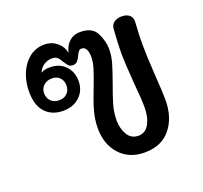

<svg xmlns="http://www.w3.org/2000/svg" viewBox="-108 -721 895 848"><g transform="rotate(-20 340.0 -297.0)"><path d="M594 -305Q600 -219 600 -185Q600 -102 557.5 -49.5Q515 3 435 3Q363 3 319.5 -44.5Q276 -92 276 -168Q276 -209 287.5 -249.5Q299 -290 322 -348Q341 -398 349 -424.5Q357 -451 357 -476Q357 -497 350 -510.5Q343 -524 329 -524Q320 -524 315 -518Q310 -512 304 -499Q297 -484 289.5 -476Q282 -468 269 -468Q256 -468 249 -475Q242 -482 233 -497Q224 -513 215.5 -520.5Q207 -528 192 -528Q170 -528 152.5 -516.5Q135 -505 127 -484Q142 -494 168 -494Q213 -494 240.5 -466Q268 -438 268 -394Q268 -350 238 -321.5Q208 -293 160 -293Q108 -293 77 -326Q46 -359 46 -424Q46 -469 62 -508.5Q78 -548 108.5 -572.5Q139 -597 181 -597Q213 -597 237.5 -577.5Q262 -558 269 -526Q276 -558 296.5 -576.5Q317 -595 347 -595Q405 -595 424 -556Q443 -517 443 -481Q443 -449 434 -417.5Q425 -386 406 -333Q387 -282 376.5 -245.5Q366 -209 366 -173Q366 -135 383 -105.5Q400 -76 435 -76Q467 -76 484.5 -107Q502 -138 502 -186Q502 -222 495 -297Q487 -397 487 -449Q487 -485 492 -557Q493 -576 507.5 -586.5Q522 -597 544 -597Q566 -597 579.5 -586Q593 -575 592 -553Q588 -493 588 -450Q588 -399 594 -305ZM160 -445Q137 -445 121.5 -431Q106 -417 106 -395Q106 -372 120.5 -357.5Q135 -343 160 -343Q183 -343 197 -357.5Q211 -372 211 -394Q211 -416 197.5 -430.5Q184 -445 160 -445Z"/></g></svg>

Font: Mali Medium
Style: Regular
Weight: 500
Version: Version 1.000; ttfautohint (v1.6)